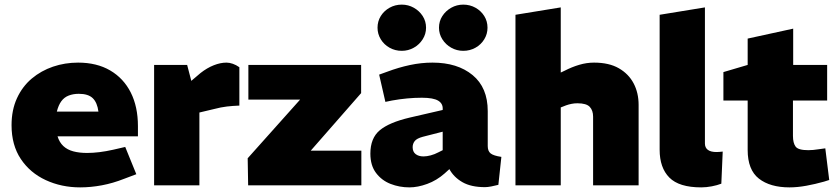

<svg xmlns="http://www.w3.org/2000/svg" viewBox="-20 -802 3621 831"><path d="M327 9Q246 9 178 -22.5Q110 -54 70 -114Q30 -174 30 -260Q30 -326 53.5 -377Q77 -428 117.5 -462Q158 -496 209.5 -513.5Q261 -531 318 -531Q399 -531 457 -497Q515 -463 546 -401.5Q577 -340 577 -256V-212H229Q237 -186 254 -170Q271 -154 297 -147Q323 -140 357 -140Q382 -140 410.5 -143.5Q439 -147 470 -154L522 -166L570 -48L517 -28Q469 -9 421 0Q373 9 327 9ZM226 -319H406Q401 -358 381.5 -377Q362 -396 321 -396Q297 -396 277.5 -388.5Q258 -381 245.5 -364Q233 -347 226 -319Z M647 0V-521H790L808 -452L848 -486Q876 -508 905 -519.5Q934 -531 960 -531Q973 -531 987.5 -526Q1002 -521 1016 -511V-345Q988 -344 962 -341Q936 -338 906 -330L843 -315V0Z M1054 0 1052 -117 1279 -371H1055V-521H1543V-399L1325 -150H1544V0Z M1752 9Q1709 9 1670.5 -6Q1632 -21 1607.5 -53.5Q1583 -86 1583 -137Q1583 -204 1623.5 -238Q1664 -272 1753 -293L1896 -326V-328Q1898 -353 1877 -366Q1856 -379 1806 -379Q1775 -379 1742.5 -376Q1710 -373 1677 -367L1648 -361L1621 -479L1657 -492Q1705 -510 1754 -520.5Q1803 -531 1852 -531Q1960 -531 2025.5 -477Q2091 -423 2091 -321V-170Q2091 -148 2103.5 -138Q2116 -128 2150 -123L2137 -2Q2122 2 2106 5Q2090 8 2079 8Q2019 8 1981.5 -13.5Q1944 -35 1925 -70L1904 -51Q1870 -21 1829 -6Q1788 9 1752 9ZM1813 -125Q1827 -125 1844 -129.5Q1861 -134 1878 -143L1896 -152V-232L1810 -210Q1784 -203 1775 -191.5Q1766 -180 1766 -165Q1766 -145 1779 -135Q1792 -125 1813 -125ZM1719 -582Q1690 -582 1666 -595.5Q1642 -609 1628 -632Q1614 -655 1614 -682Q1614 -710 1628 -732.5Q1642 -755 1666 -768.5Q1690 -782 1719 -782Q1747 -782 1771 -768.5Q1795 -755 1809.5 -732.5Q1824 -710 1824 -682Q1824 -655 1809.5 -632Q1795 -609 1771 -595.5Q1747 -582 1719 -582ZM1985 -582Q1957 -582 1933 -595.5Q1909 -609 1894.5 -632Q1880 -655 1880 -682Q1880 -710 1894.5 -732.5Q1909 -755 1933 -768.5Q1957 -782 1985 -782Q2014 -782 2038 -768.5Q2062 -755 2076 -732.5Q2090 -710 2090 -682Q2090 -655 2076 -632Q2062 -609 2038 -595.5Q2014 -582 1985 -582Z M2211 0V-738L2407 -770V-488L2424 -496Q2455 -512 2487 -521.5Q2519 -531 2551 -531Q2616 -531 2658.5 -506.5Q2701 -482 2722.5 -441Q2744 -400 2744 -348V0H2547V-297Q2547 -324 2532.5 -339.5Q2518 -355 2479 -355Q2466 -355 2453.5 -352.5Q2441 -350 2430 -346L2407 -337V0Z M3015 9Q2919 9 2877 -33.5Q2835 -76 2835 -154V-738L3031 -770V-181Q3031 -163 3043.5 -153.5Q3056 -144 3081 -144Q3086 -144 3093 -144.5Q3100 -145 3108 -146L3102 -7Q3084 0 3060.5 4.5Q3037 9 3015 9Z M3397 9Q3313 9 3264.5 -29Q3216 -67 3216 -153V-367H3111V-490L3216 -521V-635L3413 -678V-521H3560V-367H3412V-214Q3412 -183 3423.5 -167.5Q3435 -152 3478 -152Q3488 -152 3499.5 -153Q3511 -154 3523 -156L3552 -160L3569 -23L3547 -16Q3508 -5 3469.5 2Q3431 9 3397 9Z"/></svg>

Font: REM ExtraBold
Style: Regular
Weight: 800
Designer: Octavio Pardo
Foundry: Ashler Design
Version: Version 1.005;gftools[0.9.28]